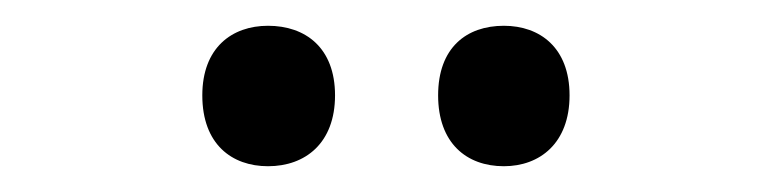

<svg xmlns="http://www.w3.org/2000/svg" viewBox="-20 -753 600 149"><path d="M137 -679C137 -641 160 -624 188 -624C217 -624 240 -642 240 -679C240 -716 217 -733 188 -733C160 -733 137 -716 137 -679ZM320 -679C320 -642 342 -624 371 -624C399 -624 422 -642 422 -679C422 -716 399 -733 371 -733C342 -733 320 -716 320 -679Z"/></svg>

Font: Noto Sans SemiCondensed Medium
Style: Regular
Weight: 500
Width: 4
Designer: Monotype Design Team
Foundry: Monotype Imaging Inc.
Version: Version 2.013